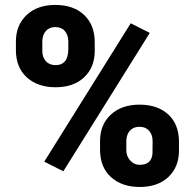

<svg xmlns="http://www.w3.org/2000/svg" viewBox="-20 -741 782 771"><path d="M43.9 -574.2Q43.9 -640.1 86.9 -680.7Q129.9 -721.2 202.1 -721.2Q275.4 -721.2 317.9 -680.9Q360.4 -640.6 360.4 -571.8V-536.6Q360.4 -470.7 317.9 -430.7Q275.4 -390.6 203.1 -390.6Q131.3 -390.6 87.6 -430.4Q43.9 -470.2 43.9 -539.6ZM149.9 -536.6Q149.9 -511.2 164.1 -495.4Q178.2 -479.5 203.1 -479.5Q254.4 -479.5 254.4 -544.9V-574.2Q254.4 -599.6 240.7 -616Q227.1 -632.3 202.1 -632.3Q178.2 -632.3 164.1 -616.5Q149.9 -600.6 149.9 -573.2ZM381.8 -174.3Q381.8 -240.7 425 -280.8Q468.3 -320.8 540 -320.8Q612.8 -320.8 655.8 -281.2Q698.7 -241.7 698.7 -170.9V-136.7Q698.7 -70.3 656.2 -30.3Q613.8 9.8 541 9.8Q469.2 9.8 425.5 -30Q381.8 -69.8 381.8 -139.2ZM487.3 -136.7Q487.3 -113.8 502.9 -96.4Q518.6 -79.1 541 -79.1Q588.4 -79.1 592.3 -124L592.8 -174.3Q592.8 -200.2 578.6 -216.1Q564.5 -231.9 540 -231.9Q516.6 -231.9 502.4 -217Q488.3 -202.1 487.3 -176.8ZM234.4 -53.2 157.7 -91.8 504.9 -647.5 581.5 -608.9Z"/></svg>

Font: Vazir Black FD
Style: Black-FD
Weight: 900
Designer: Saber Rastikerdar
Foundry: Saber Rastikerdar
Version: Version 30.0.0